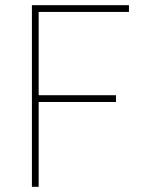

<svg xmlns="http://www.w3.org/2000/svg" viewBox="-20 -720 568 740"><path d="M103 -700H477V-674H129V-353H427V-327H129V0H103Z"/></svg>

Font: Haskoy Thin
Style: Regular
Weight: 100
Designer: Ertekin Erdin
Foundry: Ertekin Erdin
Version: Version 2.000; ttfautohint (v1.8.4.7-5d5b)